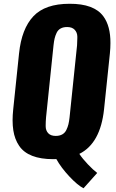

<svg xmlns="http://www.w3.org/2000/svg" viewBox="-20 -841 623 1028"><path d="M278.3 -113.3Q298.8 -113.3 313.2 -121.3Q327.6 -129.4 335.2 -145Q342.8 -160.6 346.4 -175.8Q350.1 -190.9 352.5 -212.9L392.6 -598.6Q394 -619.1 394 -636.7Q394 -640.6 394 -645.5Q393.6 -667 379.9 -681.6Q366.2 -696.3 339.4 -696.3Q318.8 -696.3 304.7 -688.5Q290.5 -680.7 283.2 -665.3Q275.9 -649.9 272.5 -635.3Q269 -620.6 266.6 -598.6L226.6 -212.9Q224.6 -189.9 224.6 -169.9Q224.6 -168 224.6 -165Q224.6 -142.6 238 -127.9Q251.5 -113.3 278.3 -113.3ZM427.2 167Q395.5 150.9 351.3 103.8Q307.1 56.6 281.7 10.7Q276.4 11.2 265.1 11.2Q198.2 11.2 152.6 -6.6Q106.9 -24.4 82.8 -59.8Q58.6 -95.2 51.3 -143.1Q47.4 -168 47.4 -197.3Q47.4 -224.6 50.8 -255.9L82 -555.2Q95.7 -687 158.7 -753.9Q221.7 -820.8 352.5 -820.8Q483.4 -821.3 533.2 -753.9Q571.8 -701.7 571.3 -610.4Q571.3 -584.5 568.4 -555.2L537.1 -255.9Q517.6 -73.2 404.8 -17.1Q421.9 8.8 450.7 39.1Q479.5 69.3 500.5 85Z"/></svg>

Font: Oswald
Style: Bold
Weight: 700
Designer: Vernon Adams
Foundry: Vernon Adams
Version: 3.0; ttfautohint (v0.94.23-7a4d-dirty) -l 8 -r 50 -G 200 -x 